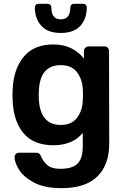

<svg xmlns="http://www.w3.org/2000/svg" viewBox="-20 -762 656 1002"><path d="M301 220Q212 220 157 190.5Q102 161 79 123Q56 85 56 58Q56 48 63 41.5Q70 35 80 35H169Q178 35 184.5 39.5Q191 44 195 56Q206 82 228 100.5Q250 119 296 119Q356 119 384 92.5Q412 66 412 0V-68Q358 -4 259 -4Q155 -4 102.5 -67Q50 -130 46 -239L45 -266L46 -293Q50 -400 103 -465Q156 -530 259 -530Q312 -530 352 -510Q392 -490 418 -456V-495Q418 -506 425.5 -513Q433 -520 443 -520H525Q535 -520 542 -513Q549 -506 549 -495L550 -13Q550 98 488 159Q426 220 301 220ZM297 -110Q353 -110 381 -146Q409 -182 412 -234Q413 -242 413 -266Q413 -290 412 -298Q409 -350 381 -386Q353 -422 297 -422Q189 -422 183 -290L182 -266Q182 -110 297 -110ZM297 -590Q229 -590 195.5 -627.5Q162 -665 162 -723Q162 -731 167 -736.5Q172 -742 181 -742H229Q238 -742 243 -736.5Q248 -731 248 -723Q248 -661 297 -661Q347 -661 347 -723Q347 -731 352 -736.5Q357 -742 366 -742H414Q423 -742 428 -736.5Q433 -731 433 -723Q433 -665 399.5 -627.5Q366 -590 297 -590Z"/></svg>

Font: Rubik AZ
Style: Regular
Weight: 500
Designer: Hubert and Fischer
Foundry: Hubert & Fischer
Version: Version 2.000